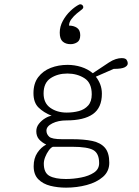

<svg xmlns="http://www.w3.org/2000/svg" viewBox="-20 -697 645 888"><path d="M351.6 -677.2Q356.9 -677.2 361.1 -673.3Q365.2 -669.4 365.2 -664.1Q365.2 -658.2 359.4 -653.8Q349.1 -646.5 335 -634.5Q320.8 -622.6 310.1 -608.2Q299.3 -593.8 299.3 -578.6Q320.8 -578.6 335.9 -568.4Q351.1 -558.1 351.1 -534.2Q351.1 -510.7 337.2 -501.7Q323.2 -492.7 306.2 -492.7Q284.2 -492.7 270.3 -504.6Q256.3 -516.6 256.3 -545.9Q256.3 -574.2 270.5 -600.3Q284.7 -626.5 305.7 -646.5Q326.7 -666.5 346.7 -676.3Q348.1 -677.2 351.6 -677.2ZM285.6 170.9Q247.1 170.9 212.9 162.4Q178.7 153.8 157.2 132.1Q135.7 110.4 135.7 71.8Q135.7 35.2 152.8 9.5Q169.9 -16.1 193.8 -28.3Q171.9 -39.1 159.9 -53.5Q147.9 -67.9 147.9 -90.3Q147.9 -109.4 160.2 -124.8Q172.4 -140.1 189 -150.1Q205.6 -160.2 218.8 -161.6Q180.7 -177.2 157.7 -200.2Q134.8 -223.1 134.8 -266.1Q134.8 -311 156.7 -340.1Q178.7 -369.1 214.6 -383.1Q250.5 -397 292.5 -397Q324.7 -397 355.2 -387.5Q385.7 -377.9 409.2 -358.4L483.4 -407.7Q500.5 -418.9 515.4 -423.6Q530.3 -428.2 542.5 -428.2Q560.1 -428.2 565.4 -420.4Q570.8 -412.6 570.8 -403.3Q570.8 -393.1 556.6 -385.7Q542.5 -378.4 505.9 -378.4L423.3 -342.3Q436.5 -325.7 443.8 -306.2Q451.2 -286.6 451.2 -263.7Q451.2 -198.7 409.7 -169.4Q368.2 -140.1 287.1 -140.1Q249.5 -140.1 222.2 -126.5Q194.8 -112.8 194.8 -92.8Q194.8 -76.7 207.3 -64.9Q219.7 -53.2 267.6 -53.2H313Q368.2 -53.2 406.5 -45.2Q444.8 -37.1 465.1 -13.9Q485.4 9.3 485.4 55.7Q485.4 95.7 456.1 121.1Q426.8 146.5 381.1 158.7Q335.4 170.9 285.6 170.9ZM288.6 -176.3Q318.4 -176.3 344.7 -183.3Q371.1 -190.4 387.7 -209Q404.3 -227.5 404.3 -260.7Q404.3 -314 370.4 -335.4Q336.4 -356.9 291.5 -356.9Q246.6 -356.9 214.1 -335.4Q181.6 -314 181.6 -264.6Q181.6 -220.2 212.9 -198.2Q244.1 -176.3 288.6 -176.3ZM284.7 130.9Q319.3 130.9 355 124Q390.6 117.2 414.6 101.3Q438.5 85.4 438.5 57.6Q438.5 12.7 411.9 -2.7Q385.3 -18.1 314.5 -18.1H224.6Q215.3 -14.6 205.6 -1.2Q195.8 12.2 189.2 28.8Q182.6 45.4 182.6 59.6Q182.6 102.1 208.7 116.5Q234.9 130.9 284.7 130.9Z"/></svg>

Font: Cutive Mono
Style: Regular
Weight: 400
Designer: Vernon Adams
Foundry: Vernon Adams
Version: Version 1.110; ttfautohint (v1.8.4.7-5d5b)